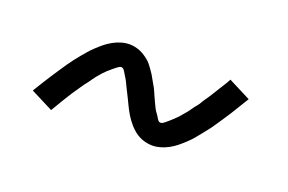

<svg xmlns="http://www.w3.org/2000/svg" viewBox="-44 -524 689 459"><g transform="rotate(20 300.0 -294.5)"><path d="M103 -187 46 -216Q54 -229 61 -240.5Q68 -252 75 -262.5Q82 -273 88.5 -283Q95 -293 101 -301.5Q107 -310 113 -318Q119 -326 125 -333Q131 -340 136.5 -346.5Q142 -353 150.5 -361Q159 -369 167 -375.5Q175 -382 185 -387.5Q195 -393 205.5 -396Q216 -399 226 -399Q233 -399 240 -397.5Q247 -396 253 -393.5Q259 -391 264.5 -387.5Q270 -384 275.5 -379.5Q281 -375 284.5 -370.5Q288 -366 292 -360.5Q296 -355 299.5 -349.5Q303 -344 306 -338Q309 -332 312.5 -326.5Q316 -321 318.5 -315Q321 -309 324 -302.5Q327 -296 330 -289.5Q333 -283 336 -277Q339 -271 342.5 -266.5Q346 -262 350 -255Q354 -248 359 -248Q363 -248 368 -252Q373 -256 377 -259.5Q381 -263 387.5 -269Q394 -275 396.5 -278Q399 -281 402 -284.5Q405 -288 408 -291.5Q411 -295 414 -299Q417 -303 420 -307.5Q423 -312 427 -316.5Q431 -321 434 -326.5Q437 -332 441 -337.5Q445 -343 448.5 -348.5Q452 -354 456 -360.5Q460 -367 464 -373.5Q468 -380 472.5 -387Q477 -394 481 -402L538 -373Q530 -360 523 -348.5Q516 -337 509.5 -326.5Q503 -316 496 -306Q489 -296 483.5 -287.5Q478 -279 471.5 -271Q465 -263 459.5 -256Q454 -249 448.5 -242.5Q443 -236 434.5 -228Q426 -220 418 -213.5Q410 -207 400 -201.5Q390 -196 379.5 -193Q369 -190 359 -190Q352 -190 344.5 -191.5Q337 -193 331 -195.5Q325 -198 319.5 -201.5Q314 -205 309 -209.5Q304 -214 300 -218.5Q296 -223 292 -228.5Q288 -234 284.5 -239.5Q281 -245 278 -251Q275 -257 272 -263Q269 -269 266.5 -274.5Q264 -280 260.5 -286.5Q257 -293 254 -299.5Q251 -306 248 -312Q245 -318 242 -322.5Q239 -327 235 -334Q231 -341 226 -341Q222 -341 217 -337Q212 -333 207.5 -329.5Q203 -326 196.5 -320Q190 -314 187.5 -311Q185 -308 182 -304.5Q179 -301 176 -297.5Q173 -294 170.5 -290Q168 -286 164.5 -281.5Q161 -277 157.5 -272.5Q154 -268 150.5 -262.5Q147 -257 143 -251.5Q139 -246 135.5 -240.5Q132 -235 128 -228.5Q124 -222 120 -215.5Q116 -209 112 -202Q108 -195 103 -187Z"/></g></svg>

Font: Iosevka Etoile Light
Style: Italic
Weight: 300
Italic angle: -9°
Designer: Belleve Invis
Foundry: Belleve Invis
Version: Version 22.1.2; ttfautohint (v1.8.4)